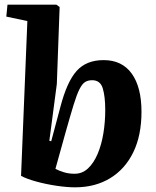

<svg xmlns="http://www.w3.org/2000/svg" viewBox="-20 -787 666 821"><path d="M301 14Q267 14 222.5 7.5Q178 1 136 -10.5Q94 -22 70 -35L97 -697L7 -716L12 -767H221L235 -757L223 -428L191 -185L199 -183L238 -329Q266 -437 307.5 -483.5Q349 -530 423 -530Q502 -530 543.5 -472Q585 -414 585 -309Q585 -208 550 -136Q515 -64 451 -25Q387 14 301 14ZM374 -444Q356 -444 343.5 -436Q331 -428 319.5 -405Q308 -382 294.5 -338Q281 -294 261 -223L217 -65Q232 -57 253 -50.5Q274 -44 299 -44Q332 -44 356.5 -67Q381 -90 397.5 -129Q414 -168 422 -216.5Q430 -265 430 -317Q430 -374 419.5 -409Q409 -444 374 -444Z"/></svg>

Font: Literata 36pt
Style: Bold Italic
Weight: 700
Italic angle: -2°
Designer: Latin by Veronika Burian and Jose Scaglione. Greek by Irene Vlachou. Cyrillic by Vera Evstafieva
Foundry: TypeTogether
Version: Version 3.002